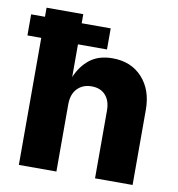

<svg xmlns="http://www.w3.org/2000/svg" viewBox="-90 -802 809 875"><g transform="rotate(10 314.0 -364.0)"><path d="M229 -311V0H55.2V-727.5H225.1V-436.5Q247.1 -489.3 287.6 -521Q328.1 -552.7 392.1 -552.7Q478 -552.7 529.8 -496.3Q581.5 -439.9 581.5 -347.7V0H407.7V-313.5Q407.7 -358.9 384.5 -384.5Q361.3 -410.2 320.3 -410.2Q279.3 -410.2 254.2 -384Q229 -357.9 229 -311ZM-8.8 -587.9V-685.5H359.4V-587.9Z"/></g></svg>

Font: Inter Extra Bold
Style: Regular
Weight: 800
Designer: Rasmus Andersson
Foundry: rsms
Version: Version 4.000;git-3c8e0fc